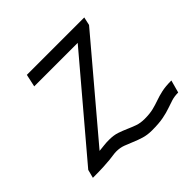

<svg xmlns="http://www.w3.org/2000/svg" viewBox="-165 -784 993 993"><g transform="rotate(-45 332.0 -287.5)"><path d="M426 -26Q464 -26 490 -32.5Q516 -39 539.5 -47.5Q563 -56 592 -62.5Q621 -69 664 -69L645 0Q618 0 596.5 6.5Q575 13 551.5 21.5Q528 30 495 36.5Q462 43 411 43Q377 43 349.5 34.5Q322 26 299 16Q276 6 253 -2.5Q230 -11 203 -11Q192 -11 179 -9Q166 -7 147.5 -5Q129 -3 98.5 -1.5Q68 0 21 0L33 -46L459 -549H141L156 -618H576L566 -573L144 -74Q166 -76 181.5 -78Q197 -80 219 -80Q253 -80 278 -71.5Q303 -63 325.5 -53Q348 -43 371.5 -34.5Q395 -26 426 -26Z"/></g></svg>

Font: Victor Mono
Style: Italic
Weight: 400
Italic angle: -12°
Monospace: yes
Designer: Rune Bjørnerås
Version: Version 1.561;gftools[0.9.30]